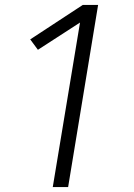

<svg xmlns="http://www.w3.org/2000/svg" viewBox="-20 -755 540 775"><path d="M193 0 303 -664 133 -554 102 -596 314 -735H376L255 0Z"/></svg>

Font: Iosevka Light
Style: Italic
Weight: 300
Italic angle: -9°
Monospace: yes
Designer: Belleve Invis
Foundry: Belleve Invis
Version: Version 32.5.0; ttfautohint (v1.8.4)